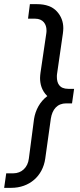

<svg xmlns="http://www.w3.org/2000/svg" viewBox="-50 -765 387 925"><path d="M4 140C91 140 156 84 168 -1L195 -194C202 -238 226 -267 269 -267H297L307 -337H279C235 -337 224 -365 224 -395C224 -400 224 -405 225 -410L253 -604C254 -613 255 -621 255 -629C255 -660 245 -687 224 -710C203 -733 171 -745 128 -745H94L85 -675H119C158 -675 174 -648 174 -619C174 -614 174 -609 173 -604L145 -414C144 -405 143 -397 143 -389C143 -362 150 -329 178 -302C142 -275 121 -235 114 -192L89 -1C84 42 54 70 14 70H-20L-30 140Z"/></svg>

Font: Plus Jakarta Sans
Style: Italic
Weight: 400
Italic angle: -8°
Designer: Gumpita Rahayu
Foundry: Tokotype
Version: Version 2.071;gftools[0.9.30]